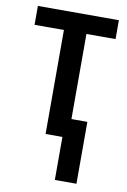

<svg xmlns="http://www.w3.org/2000/svg" viewBox="-84 -591 551 831"><g transform="rotate(10 192.0 -175.5)"><path d="M370 -540V-457H242V-83H312V189H217V0H143V-457H14V-540Z"/></g></svg>

Font: Noto Sans Condensed Medium
Style: Regular
Weight: 500
Width: 3
Designer: Monotype Design Team
Foundry: Monotype Imaging Inc.
Version: Version 2.013; ttfautohint (v1.8.4.7-5d5b)